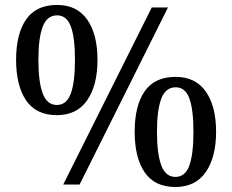

<svg xmlns="http://www.w3.org/2000/svg" viewBox="-20 -744 936 774"><path d="M44.9 -502.9Q44.9 -607.4 85.4 -665.8Q126 -724.1 210 -724.1Q290 -724.1 331.5 -665Q373 -606 373 -502.9Q373 -399.4 331.3 -339.6Q289.6 -279.8 209 -279.8Q126 -279.8 85.4 -339.1Q44.9 -398.4 44.9 -502.9ZM591.8 -713.9H657.2L300.8 0H234.9ZM282.2 -502.9Q282.2 -592.3 265.6 -637.2Q249 -682.1 210 -682.1Q169.9 -682.1 152.3 -636.7Q134.8 -591.3 134.8 -502.9Q134.8 -413.1 152.3 -366.9Q169.9 -320.8 209 -320.8Q248.5 -320.8 265.4 -366.7Q282.2 -412.6 282.2 -502.9ZM522.9 -212.9Q522.9 -317.9 563.2 -376Q603.5 -434.1 688 -434.1Q768.1 -434.1 809.6 -375Q851.1 -315.9 851.1 -212.9Q851.1 -109.9 809.3 -50Q767.6 9.8 687 9.8Q603.5 9.8 563.2 -49.3Q522.9 -108.4 522.9 -212.9ZM759.8 -212.9Q759.8 -302.2 743.4 -347.2Q727.1 -392.1 688 -392.1Q647.9 -392.1 630.4 -346.7Q612.8 -301.3 612.8 -212.9Q612.8 -123 630.4 -76.9Q647.9 -30.8 687 -30.8Q726.6 -30.8 743.2 -76.4Q759.8 -122.1 759.8 -212.9Z"/></svg>

Font: Noto Serif Tamil
Style: Regular
Weight: 400
Designer: Indian Type Foundry
Foundry: Monotype Imaging Inc.
Version: Version 1.01